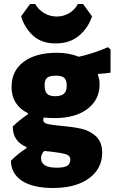

<svg xmlns="http://www.w3.org/2000/svg" viewBox="-20 -747 575 964"><path d="M473 -376 471 -372Q480 -350 480 -324Q480 -246 419 -200Q358 -154 253 -154Q226 -154 200 -157Q197 -150 197 -145Q197 -130 217 -125Q237 -120 286 -115Q347 -110 389 -100.5Q431 -91 462 -62.5Q493 -34 493 20Q493 73 463 113Q433 153 377.5 175Q322 197 248 197Q145 197 90 160.5Q35 124 35 60Q70 24 113 -3V-9Q44 -37 44 -112Q79 -146 120 -173V-179Q80 -198 59 -231.5Q38 -265 38 -311Q38 -391 98.5 -436.5Q159 -482 265 -482Q327 -482 376 -462Q448 -478 522 -510L535 -499V-382Q509 -378 473 -376ZM315 -317Q315 -345 302.5 -356Q290 -367 262 -367Q229 -367 216.5 -356.5Q204 -346 204 -320Q204 -289 216 -276.5Q228 -264 257 -264Q287 -264 301 -276.5Q315 -289 315 -317ZM233 14 202 11Q186 27 186 47Q186 95 265 95Q300 95 316.5 86Q333 77 333 54Q333 34 309.5 27Q286 20 233 14ZM442 -665Q423 -607 377 -568Q331 -529 259 -529Q188 -529 145.5 -568.5Q103 -608 86 -665L131 -727H157Q173 -698 202 -681Q231 -664 265 -664Q299 -664 327.5 -681Q356 -698 371 -727H397Z"/></svg>

Font: Luna Sans Black
Style: Regular
Weight: 900
Designer: Juan Pablo del Peral
Foundry: Huerta Tipografica
Version: Version 2.001; ttfautohint (v1.5)